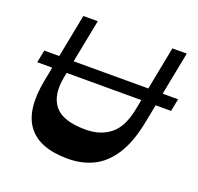

<svg xmlns="http://www.w3.org/2000/svg" viewBox="-129 -870 1058 1024"><g transform="rotate(20 400.5 -358.0)"><path d="M28 -414.2 42 -485.2H801.5L787.5 -414.2ZM355 14Q195.2 14 129.5 -72.6Q63.7 -159.3 97.7 -335L174.7 -730H256.5L189.5 -387Q169 -281 216 -222.7Q263 -164.5 392.2 -164.5Q475.2 -164.5 531.2 -208.2Q587.2 -252 607.7 -357.7L680 -730H761.7L679.7 -310.5Q656.5 -192 610.6 -120.6Q564.7 -49.2 500.4 -17.6Q436 14 355 14Z"/></g></svg>

Font: Savate ExtraLight
Style: Italic
Weight: 200
Italic angle: -11°
Designer: Max Esnée
Foundry: Plomb Type
Version: Version 2.000